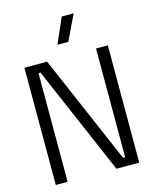

<svg xmlns="http://www.w3.org/2000/svg" viewBox="-134 -1018 885 1107"><g transform="rotate(-15 308.0 -465.0)"><path d="M59 0H129.5V-648.5H141.5L421 0H557V-700H486.5V-51.5H474L194.5 -700H59ZM343.5 -929.5 277 -778.5H342L414.5 -929.5Z"/></g></svg>

Font: MCL Standard Light
Style: Regular
Weight: 300
Designer: Květoslav Bartoš
Foundry: Florian Karsten
Version: Version 1.001;Glyphs 3.2.3 (3260)